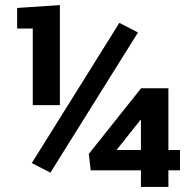

<svg xmlns="http://www.w3.org/2000/svg" viewBox="-20 -741 733 761"><path d="M109.9 -324.2V-627.9H47.9V-709.5L217.3 -720.7V-324.2ZM179.7 -56.6 106 -94.7 453.1 -650.4 526.9 -612.3ZM538.6 0V-65.9H339.4L332 -130.9L539.1 -391.1H647.5V-146.5H693.4V-65.9H647.5V0ZM441.9 -146.5H538.6V-264.6L535.6 -265.1L529.3 -256.3Z"/></svg>

Font: Roboto Slab ExtraBold
Style: Regular
Weight: 800
Designer: Google
Version: Version 2.001; ttfautohint (v1.8.3)